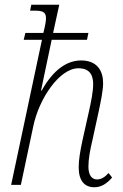

<svg xmlns="http://www.w3.org/2000/svg" viewBox="-20 -780 521 810"><path d="M378 10C408 10 431 -6 453 -31L438 -50C421 -31 406 -23 389 -23C369 -23 353 -39 353 -77C353 -110 360 -147 370 -189L397 -313C404 -347 415 -397 415 -429C415 -480 391 -525 322 -525C264 -525 205 -487 156 -398H153L198 -612H347L353 -641H204L230 -760H112L107 -735H125C158 -735 174 -731 174 -703C174 -693 172 -677 163 -641H87L80 -612H157L27 0H68L121 -250C145 -363 230 -492 311 -492C363 -492 373 -457 373 -425C373 -393 364 -349 355 -309L328 -188C318 -141 312 -106 312 -74C312 -17 337 10 378 10Z"/></svg>

Font: Noto Serif Condensed ExtraLight
Style: Italic
Weight: 200
Width: 3
Italic angle: -12°
Designer: Monotype Design Team
Foundry: Monotype Imaging Inc.
Version: Version 2.013